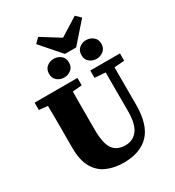

<svg xmlns="http://www.w3.org/2000/svg" viewBox="-242 -1176 1217 1335"><g transform="rotate(-30 366.0 -508.0)"><path d="M472 -593V-652H710V-593L629 -587V-287Q629 -127 558.5 -53.5Q488 20 355 20Q281 20 222 -5.5Q163 -31 129 -90Q95 -149 95 -247V-356Q95 -413 95 -470.5Q95 -528 94 -586L25 -593V-652H369V-593L294 -586Q293 -529 293 -471.5Q293 -414 293 -356V-280Q293 -171 325 -125Q357 -79 426 -79Q486 -79 522 -125.5Q558 -172 558 -277V-587ZM292 -700Q260 -700 236 -719.5Q212 -739 212 -775Q212 -811 236 -830.5Q260 -850 292 -850Q323 -850 347.5 -830.5Q372 -811 372 -775Q372 -739 347.5 -719.5Q323 -700 292 -700ZM552 -700Q520 -700 496 -719.5Q472 -739 472 -775Q472 -811 496 -830.5Q520 -850 552 -850Q583 -850 607.5 -830.5Q632 -811 632 -775Q632 -739 607.5 -719.5Q583 -700 552 -700ZM275 -1036 422 -944 569 -1036 607 -999 467 -840H377L238 -999Z"/></g></svg>

Font: Source Serif 4 Black
Style: Regular
Weight: 900
Designer: Frank Grießhammer
Foundry: Adobe
Version: Version 4.005;hotconv 1.1.0;makeotfexe 2.6.0